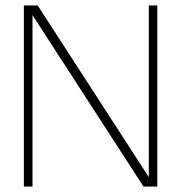

<svg xmlns="http://www.w3.org/2000/svg" viewBox="-20 -680 680 700"><path d="M97.5 -626.5H98.5V0H67V-660H117.5L523 -33.5H522.5V-660H553.5V0H503Z"/></svg>

Font: League Spartan Thin
Style: Regular
Weight: 100
Foundry: The League of Moveable Type
Version: Version 2.002